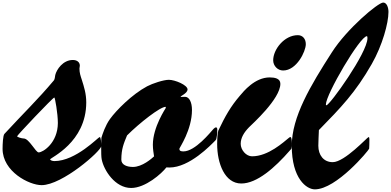

<svg xmlns="http://www.w3.org/2000/svg" viewBox="-20 -1408 3033 1489"><path d="M279.8 -226.1C256.3 -226.1 205.6 -334 164.1 -334C149.9 -334 112.8 -344.2 112.8 -351.6C112.8 -358.4 390.1 -651.9 401.4 -651.9C406.7 -651.9 428.7 -527.3 428.7 -454.1C428.2 -300.3 314 -226.1 279.8 -226.1ZM0 -253.4C0 -78.1 205.6 27.8 302.7 27.8C462.9 27.8 765.1 -237.8 765.1 -274.9C765.1 -302.7 762.7 -345.2 752.9 -345.2C742.7 -345.2 568.4 -158.7 401.4 -158.7C384.3 -158.7 368.7 -166.5 368.7 -171.9C368.7 -184.6 648.9 -301.8 648.9 -613.8C648.9 -681.6 631.8 -734.4 614.7 -788.6C604 -821.8 596.2 -842.3 596.2 -877C596.2 -885.7 599.1 -890.1 599.1 -898.4C599.1 -926.3 576.7 -942.9 544.9 -942.9C468.3 -942.9 418.9 -868.7 408.7 -826.7C405.3 -811 405.8 -794.4 397.5 -784.2C272.5 -635.3 163.1 -531.2 14.2 -369.6C2.9 -357.4 0 -289.6 0 -253.4Z M1011.2 -113.3C966.3 -113.3 920.9 -128.4 920.9 -169.9C921.4 -254.4 939.5 -294.9 965.3 -357.9C1063 -455.1 1221.7 -579.6 1264.6 -579.6C1265.6 -579.6 1265.6 -574.2 1265.6 -570.8C1265.6 -568.8 1165.5 -423.3 1165.5 -285.6C1165.5 -250.5 1171.4 -218.3 1174.8 -195.3C1156.2 -177.7 1082.5 -113.3 1011.2 -113.3ZM768.6 -172.9C784.7 -87.4 872.6 49.8 997.1 49.8C1107.9 49.8 1233.9 -62 1270.5 -109.9C1277.3 -109.4 1286.6 -108.9 1293.9 -108.9C1449.7 -108.9 1614.3 -282.2 1652.3 -320.8C1662.6 -331.1 1665 -382.8 1665 -406.2C1665 -413.1 1660.6 -420.4 1655.8 -420.4C1648.9 -420.4 1640.1 -412.6 1635.7 -408.2C1612.3 -382.3 1493.7 -233.9 1402.8 -233.9C1385.7 -233.9 1371.1 -235.8 1371.1 -254.4C1371.1 -261.7 1468.8 -400.4 1468.8 -555.2C1468.8 -615.7 1447.3 -657.2 1415 -657.2C1405.8 -657.2 1392.6 -656.2 1386.7 -656.2C1383.3 -656.2 1380.4 -657.2 1380.4 -659.2C1380.4 -661.6 1434.6 -687 1434.6 -713.9C1434.6 -749 1336.4 -789.1 1289.6 -789.1C1248 -789.1 1162.6 -760.7 1121.1 -738.8C1003.9 -676.3 881.8 -552.7 833.5 -485.8C796.4 -434.6 774.9 -367.2 766.6 -340.3C766.1 -339.4 764.6 -304.2 764.6 -265.6C764.6 -228.5 765.1 -189 768.6 -172.9Z M2098.6 -940.4C2098.6 -897.9 2132.8 -861.3 2175.8 -861.3C2280.3 -861.3 2351.6 -1009.3 2351.6 -1065.4C2351.6 -1107.9 2326.2 -1135.3 2289.6 -1135.3C2185.5 -1135.3 2098.6 -1025.4 2098.6 -940.4ZM1664.1 -291C1664.1 -140.6 1723.1 15.1 1851.1 15.1C1972.2 15.1 2110.8 -106 2228.5 -241.7C2232.9 -247.6 2237.8 -250.5 2240.2 -256.3C2241.7 -260.3 2243.2 -278.8 2243.2 -297.9C2243.2 -320.8 2240.7 -345.2 2232.4 -345.2C2229.5 -345.2 2226.1 -343.3 2223.1 -341.3C2179.2 -306.2 2061.5 -195.8 1934.6 -195.8C1888.7 -195.8 1846.7 -245.1 1846.7 -292.5C1846.7 -339.8 1872.6 -381.3 1911.1 -420.9C1934.6 -444.8 2154.3 -640.6 2154.3 -758.3C2154.3 -800.3 2109.4 -807.6 2071.3 -807.6C1956.1 -807.6 1869.1 -699.7 1839.8 -665C1769 -582.5 1726.1 -506.8 1673.3 -395.5C1667 -381.3 1664.1 -328.1 1664.1 -291Z M2511.7 -591.8C2507.8 -591.8 2507.3 -594.2 2507.3 -597.7C2507.3 -675.3 2771.5 -1127.4 2825.2 -1127.4C2829.6 -1127.4 2829.6 -1115.7 2829.6 -1111.3C2829.6 -999 2537.1 -591.8 2511.7 -591.8ZM2951.7 -1388.2C2911.6 -1388.2 2670.4 -1184.6 2554.2 -1002.9C2387.2 -743.2 2242.7 -501 2242.7 -277.3C2242.7 -22 2357.9 60.5 2421.4 60.5C2589.4 60.5 2839.4 -241.7 2842.8 -254.9C2844.2 -261.7 2844.7 -304.7 2844.7 -327.1C2844.7 -334 2844.2 -345.2 2838.4 -345.2C2830.1 -345.2 2652.8 -150.4 2560.5 -150.4C2488.8 -150.4 2448.7 -206.1 2448.7 -277.8C2448.7 -314.5 2451.7 -351.6 2453.1 -399.4C2623.5 -573.7 2736.3 -689.5 2863.3 -912.1C2945.3 -1055.7 2992.7 -1228.5 2992.7 -1315.4C2992.7 -1347.7 2980.5 -1388.2 2951.7 -1388.2Z"/></svg>

Font: Bodega Script
Style: Medium
Weight: 500
Italic angle: 39.7°
Version: Version 001.000